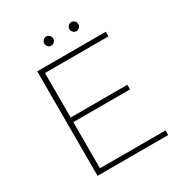

<svg xmlns="http://www.w3.org/2000/svg" viewBox="-196 -981 1040 1114"><g transform="rotate(-30 324.0 -424.5)"><path d="M132 0V-700H591V-669H166V-371H546V-340H166V-31H605V0ZM446 -788Q434 -788 425 -797Q416 -806 416 -818Q416 -831 425 -840Q434 -849 446 -849Q458 -849 467 -840Q476 -831 476 -818Q476 -806 467 -797Q458 -788 446 -788ZM278 -788Q266 -788 257 -797Q248 -806 248 -818Q248 -831 257 -840Q266 -849 278 -849Q290 -849 299 -840Q308 -831 308 -818Q308 -806 299 -797Q290 -788 278 -788Z"/></g></svg>

Font: Montserrat ExtraLight
Style: Regular
Weight: 200
Designer: Julieta Ulanovsky
Foundry: Julieta Ulanovsky
Version: Version 9.000; ttfautohint (v1.8.4.7-5d5b)